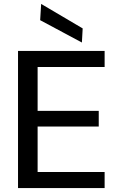

<svg xmlns="http://www.w3.org/2000/svg" viewBox="-20 -960 610 980"><path d="M72 0V-700H514V-618H172V-394H484V-314H172V-82H514V0ZM398 -743 185 -857 190 -940 402 -815Z"/></svg>

Font: DM Sans 20pt Medium
Style: Regular
Weight: 500
Version: Version 4.004;gftools[0.9.30]